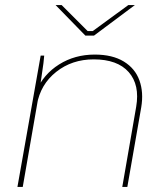

<svg xmlns="http://www.w3.org/2000/svg" viewBox="-20 -740 655 760"><path d="M141 -520H155Q154 -506 152 -490Q150 -474 147 -455Q143 -424 138 -393L137 -385L70 0H49ZM355 -524Q425 -524 470 -496.5Q515 -469 532 -421.5Q549 -374 539 -315L484 0H464L519 -317Q534 -404 489.5 -454.5Q445 -505 351 -505Q265 -505 202.5 -455.5Q140 -406 126 -325L123 -379Q152 -446 214 -485Q276 -524 355 -524ZM200 -720H224L327 -617H347L488 -720H514L352 -599H318Z"/></svg>

Font: Fixel Italic Variable Display Thin
Style: Italic
Weight: 100
Italic angle: -10°
Designer: AlfaBravo + MacPaw
Foundry: Kyrylo Tkachov, Marchela Mozhyna, Serhii Makarenko, Maria Weinstein, Zakhar Kryvoshyya
Version: Version 1.210;Glyphs 3.2 (3217)